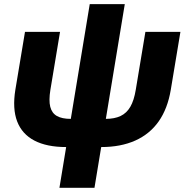

<svg xmlns="http://www.w3.org/2000/svg" viewBox="-20 -691 889 915"><path d="M295.4 9.8Q203.1 9.8 144 -21Q85 -51.8 61.8 -112.3Q38.6 -172.9 53.2 -263.2L99.1 -539.1H266.1L220.2 -263.2Q211.9 -212.4 219.5 -182.1Q227.1 -151.9 251.2 -138.2Q275.4 -124.5 316.9 -124.5H483.9Q525.9 -124.5 554.7 -138.2Q583.5 -151.9 601.1 -182.1Q618.7 -212.4 627 -263.2L672.9 -539.1H839.8L793.9 -263.2Q778.8 -172.9 736.1 -112.3Q693.4 -51.8 624.3 -21Q555.2 9.8 462.4 9.8ZM263.2 204.1 407.7 -671.4H574.7L430.2 204.1Z"/></svg>

Font: Inter 18pt ExtraBold
Style: Italic
Weight: 800
Italic angle: -9.3988°
Designer: Rasmus Andersson
Foundry: rsms
Version: Version 4.001;git-66647c0bb